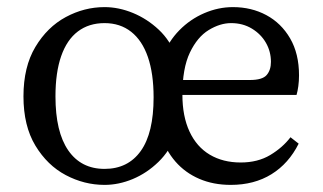

<svg xmlns="http://www.w3.org/2000/svg" viewBox="-20 -507 909 540"><path d="M274 -442Q230 -442 199 -418.5Q168 -395 152 -349Q136 -303 136 -236Q136 -136 172 -84Q208 -32 274 -32Q340 -32 376 -82.5Q412 -133 412 -233Q412 -300 396 -346.5Q380 -393 349 -417.5Q318 -442 274 -442ZM475 -128Q458 -83 425.5 -51.5Q393 -20 353.5 -3.5Q314 13 274 13Q217 13 165 -14.5Q113 -42 79.5 -97.5Q46 -153 46 -236Q46 -319 79.5 -375Q113 -431 165 -459Q217 -487 274 -487Q314 -487 354 -470.5Q394 -454 426.5 -423.5Q459 -393 475 -349H438Q454 -391 484.5 -422Q515 -453 554.5 -470Q594 -487 635 -487Q687 -487 729 -464.5Q771 -442 796 -399Q821 -356 821 -295Q821 -279 819 -264.5Q817 -250 814 -240H447V-282H683Q718 -282 730 -296Q742 -310 742 -333Q742 -362 728 -386.5Q714 -411 688.5 -426.5Q663 -442 630 -442Q599 -442 567 -422.5Q535 -403 514 -359Q493 -315 493 -241Q493 -180 513 -137Q533 -94 570 -72Q607 -50 657 -50Q705 -50 740 -71Q775 -92 797 -121L820 -103Q792 -47 743.5 -17Q695 13 629 13Q580 13 540.5 -4Q501 -21 473.5 -52.5Q446 -84 432 -128Z"/></svg>

Font: Adobe Variable Font Prototype
Style: Regular
Weight: 389
Designer: Frank Grießhammer
Foundry: Adobe
Version: Version 1.004;hotconv 1.0.113;makeotfexe 2.5.65598